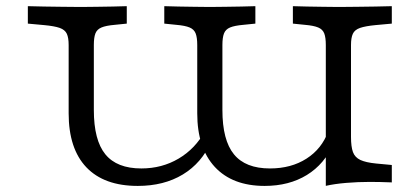

<svg xmlns="http://www.w3.org/2000/svg" viewBox="-20 -591 1360 622"><path d="M426.3 11.3Q317.3 11.3 259.8 -49Q202.4 -109.3 202.4 -224V-445.2Q202.4 -468.7 196.5 -481.6Q190.5 -494.5 173.4 -500.6Q156.3 -506.6 122.8 -509.7L70.2 -514.5V-571Q94.1 -570.2 123.2 -569.8Q152.3 -569.4 181.4 -569Q210.5 -568.5 234.7 -568.5H242.1H248.6Q269.7 -568.5 294.9 -569Q320.1 -569.4 345.3 -569.8Q370.5 -570.2 390.7 -571V-514.5L351.3 -510.5Q323.2 -508.1 308.8 -502Q294.3 -496 289.1 -482.8Q284 -469.5 284 -445.2V-234.6Q284 -136.8 321.3 -91.1Q358.6 -45.3 438 -45.3Q504.7 -45.3 558.8 -77.3Q612.9 -109.3 644.3 -166.9L664.7 -132.9Q633.4 -62.7 572.2 -25.7Q511 11.3 426.3 11.3ZM837.3 11.3Q733.1 11.3 676 -50.1Q619 -111.6 619 -224V-445.2Q619 -469.5 613.8 -482.8Q608.6 -496 594.2 -502Q579.7 -508.1 551.6 -510.5L512.2 -514.5V-571Q533.2 -570.2 558.4 -569.8Q583.6 -569.4 608.8 -569Q634.1 -568.5 654.3 -568.5H658.7H665.2Q686.3 -568.5 711.5 -569Q736.6 -569.4 761.8 -569.8Q787 -570.2 807.3 -571V-514.5L767.9 -510.5Q739.8 -508.1 725.3 -502Q710.9 -496 705.7 -482.8Q700.5 -469.5 700.5 -445.2V-234.6Q700.5 -136.8 737.9 -91.1Q775.2 -45.3 854.6 -45.3Q923.2 -45.3 972.9 -77.1Q1022.7 -108.9 1043.2 -165.5L1060.2 -125.9Q1031.8 -59.6 974.1 -24.1Q916.4 11.3 837.3 11.3ZM1035.5 0V-445.2Q1035.5 -469.5 1030.4 -482.8Q1025.2 -496 1010.8 -502Q996.3 -508.1 968.2 -510.5L928.8 -514.5V-571Q949.8 -570.2 975 -569.8Q1000.2 -569.4 1025.4 -569Q1050.6 -568.5 1070.9 -568.5H1075.2H1084.8Q1109 -568.5 1138.1 -569Q1167.2 -569.4 1196.7 -569.8Q1226.1 -570.2 1249.3 -571V-514.5L1196.7 -509.7Q1164 -506.6 1146.5 -500.6Q1129 -494.5 1123.1 -481.6Q1117.1 -468.7 1117.1 -445.2V-147.5Q1117.1 -115.8 1123.4 -98.4Q1129.8 -81 1147.6 -72.7Q1165.5 -64.5 1198.2 -61.3L1249.3 -56.5V-0.1Q1229.3 -0.9 1212.4 -1.3Q1195.5 -1.7 1178.6 -1.7Q1139.1 -1.7 1101.3 1.5Q1063.5 4.7 1035.5 11.1V-50.5Z"/></svg>

Font: Playfair 5pt SemiExpanded Light
Style: Regular
Weight: 300
Width: 6
Designer: Claus Eggers Sørensen
Foundry: Claus Eggers Sørensen
Version: Version 2.203